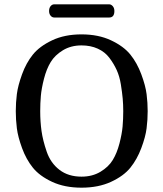

<svg xmlns="http://www.w3.org/2000/svg" viewBox="-20 -868 756 888"><path d="M231 -787Q221 -787 214 -795.5Q207 -804 207 -817Q207 -831 214 -839.5Q221 -848 231 -848H485Q494 -848 501.5 -839.5Q509 -831 509 -817Q509 -787 485 -787ZM663 -354Q663 -314 658 -274.5Q653 -235 633.5 -183Q614 -131 583 -92.5Q552 -54 493.5 -27Q435 0 357 0Q279 0 221 -27Q163 -54 132 -92.5Q101 -131 82 -183Q63 -235 58 -274.5Q53 -314 53 -354Q53 -394 58 -433Q63 -472 82 -524.5Q101 -577 132 -615.5Q163 -654 221 -681.5Q279 -709 357 -709Q435 -709 493.5 -681.5Q552 -654 583 -615.5Q614 -577 633.5 -524.5Q653 -472 658 -432.5Q663 -393 663 -354ZM550 -354Q550 -384 547.5 -412Q545 -440 539 -477.5Q533 -515 519.5 -544.5Q506 -574 485.5 -601Q465 -628 432 -643Q399 -658 357 -658Q308 -658 271 -635.5Q234 -613 214.5 -581Q195 -549 183.5 -504Q172 -459 169 -425Q166 -391 166 -354Q166 -306 172 -262.5Q178 -219 196 -166.5Q214 -114 255 -82.5Q296 -51 357 -51Q407 -51 444.5 -73.5Q482 -96 501.5 -128Q521 -160 532.5 -204.5Q544 -249 547 -283Q550 -317 550 -354Z"/></svg>

Font: Marmelad
Style: Regular
Weight: 400
Designer: Manvel Shmavonyan
Foundry: Cyreal
Version: Version 1.001;PS 001.001;hotconv 1.0.88;makeotf.lib2.5.64775